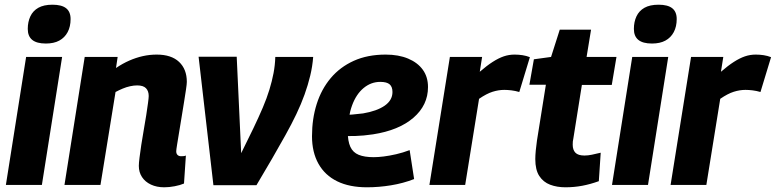

<svg xmlns="http://www.w3.org/2000/svg" viewBox="-20 -786 3297 816"><path d="M5 0 91 -544H244L158 0ZM203 -766Q242 -766 261 -751Q280 -736 280 -705Q280 -673 267.5 -649.5Q255 -626 232 -613.5Q209 -601 175 -601Q136 -601 117 -616.5Q98 -632 98 -663Q98 -693 109 -716.5Q120 -740 143 -753Q166 -766 203 -766Z M340 -544H480L473 -497Q501 -516 529.5 -528.5Q558 -541 587 -547.5Q616 -554 646 -554Q708 -554 741 -523Q774 -492 774 -438Q774 -429 770.5 -405.5Q767 -382 762 -351Q757 -320 751.5 -286.5Q746 -253 741 -222.5Q736 -192 732.5 -170.5Q729 -149 729 -143Q729 -133 734.5 -127.5Q740 -122 750 -122Q755 -122 760.5 -122.5Q766 -123 770 -125L762 -6Q746 1 722.5 5.5Q699 10 678 10Q646 10 621.5 -1.5Q597 -13 583.5 -33.5Q570 -54 570 -81Q570 -93 573 -116.5Q576 -140 580.5 -170.5Q585 -201 591 -234Q597 -267 601.5 -296.5Q606 -326 609 -348Q612 -370 612 -378Q612 -399 600.5 -411Q589 -423 563 -423Q549 -423 533 -419.5Q517 -416 501.5 -409.5Q486 -403 471 -395L407 0H254Z M1070 1H887L824 -545H986L1005 -135Q1034 -193 1057 -241Q1080 -289 1097 -329Q1114 -369 1125 -405Q1136 -441 1142.5 -475Q1149 -509 1150 -544H1311Q1308 -504 1298.5 -464.5Q1289 -425 1274.5 -384.5Q1260 -344 1239.5 -301Q1219 -258 1193 -211.5Q1167 -165 1136.5 -112Q1106 -59 1070 1Z M1431 -299Q1451 -297 1475.5 -299Q1500 -301 1523 -304Q1582 -314 1615 -337Q1648 -360 1648 -395Q1648 -417 1636 -427.5Q1624 -438 1596 -438Q1557 -438 1525.5 -412Q1494 -386 1476.5 -338.5Q1459 -291 1458 -226Q1458 -186 1469 -162Q1480 -138 1504.5 -128Q1529 -118 1568 -118Q1587 -118 1611 -121Q1635 -124 1663.5 -130.5Q1692 -137 1721 -148L1740 -25Q1694 -7 1642 1.5Q1590 10 1540 10Q1465 10 1413 -15.5Q1361 -41 1333.5 -90Q1306 -139 1306 -207Q1306 -281 1326 -344Q1346 -407 1385.5 -454Q1425 -501 1483.5 -527.5Q1542 -554 1619 -554Q1674 -554 1714.5 -537Q1755 -520 1777 -489.5Q1799 -459 1799 -416Q1799 -339 1737 -285.5Q1675 -232 1565 -215Q1525 -209 1489.5 -208Q1454 -207 1422 -209Z M2029 -544 2019 -481Q2049 -507 2074 -523Q2099 -539 2121 -546.5Q2143 -554 2167 -554Q2184 -554 2200.5 -551.5Q2217 -549 2232 -543L2187 -395Q2170 -400 2153.5 -402Q2137 -404 2123 -404Q2099 -404 2073.5 -396Q2048 -388 2016 -366L1957 0H1805L1892 -544Z M2533 -137 2525 -16Q2489 -3 2454.5 3.5Q2420 10 2383 10Q2347 10 2318 -1Q2289 -12 2272 -38Q2255 -64 2255 -110Q2255 -125 2257 -146.5Q2259 -168 2262 -188L2300 -426H2230L2249 -534L2322 -544L2359 -660H2492L2473 -544H2600L2580 -425H2453L2417 -199Q2415 -191 2414.5 -184.5Q2414 -178 2414 -171Q2414 -149 2425.5 -137Q2437 -125 2464 -125Q2479 -125 2495.5 -128.5Q2512 -132 2533 -137Z M2581 0 2667 -544H2820L2734 0ZM2779 -766Q2818 -766 2837 -751Q2856 -736 2856 -705Q2856 -673 2843.5 -649.5Q2831 -626 2808 -613.5Q2785 -601 2751 -601Q2712 -601 2693 -616.5Q2674 -632 2674 -663Q2674 -693 2685 -716.5Q2696 -740 2719 -753Q2742 -766 2779 -766Z M3054 -544 3044 -481Q3074 -507 3099 -523Q3124 -539 3146 -546.5Q3168 -554 3192 -554Q3209 -554 3225.5 -551.5Q3242 -549 3257 -543L3212 -395Q3195 -400 3178.5 -402Q3162 -404 3148 -404Q3124 -404 3098.5 -396Q3073 -388 3041 -366L2982 0H2830L2917 -544Z"/></svg>

Font: Georama ExtraCondensed Thin
Style: Bold Italic
Weight: 700
Italic angle: -9°
Version: Version 1.001